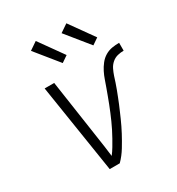

<svg xmlns="http://www.w3.org/2000/svg" viewBox="-182 -880 915 994"><g transform="rotate(-30 275.5 -383.0)"><path d="M242 0H182L99 -530H156L208 -177Q213 -146 217 -115.5Q221 -85 225 -54Q239 -72 250.5 -91.5Q262 -111 273 -130.5Q284 -150 294 -170Q304 -190 313 -210Q322 -230 330.5 -250.5Q339 -271 347 -291.5Q355 -312 362.5 -332.5Q370 -353 377.5 -373.5Q385 -394 392 -414.5Q399 -435 409 -455Q419 -475 433.5 -493.5Q448 -512 467.5 -523.5Q487 -535 508.5 -538.5Q530 -542 551 -542V-495Q533 -495 514.5 -490.5Q496 -486 481 -473Q466 -460 457.5 -442.5Q449 -425 443 -407Q437 -389 431.5 -371.5Q426 -354 419 -336.5Q412 -319 405.5 -301.5Q399 -284 391.5 -266.5Q384 -249 376.5 -231.5Q369 -214 361.5 -197Q354 -180 345.5 -162.5Q337 -145 328 -128Q319 -111 309.5 -94.5Q300 -78 290 -61.5Q280 -45 268 -29.5Q256 -14 242 0ZM429 -597 318 -734 365 -766 467 -623ZM246 -597 135 -734 182 -766 284 -623Z"/></g></svg>

Font: Lode Dark Term
Style: Italic
Weight: 400
Italic angle: -11°
Monospace: yes
Designer: Belleve Invis
Foundry: Belleve Invis
Version: Version 29.2.0